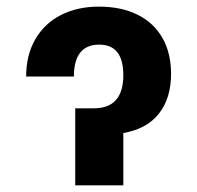

<svg xmlns="http://www.w3.org/2000/svg" viewBox="-20 -557 593 577"><path d="M277.3 -537.1Q343.8 -537.1 392.6 -513.2Q441.4 -489.3 467.8 -443.6Q494.1 -397.9 494.1 -335Q494.1 -262.2 457.8 -215.8Q421.4 -169.4 350.6 -157.2V0H206.1V-231.4H260.7Q306.6 -231.4 328.6 -256.6Q350.6 -281.7 350.6 -331.1Q350.6 -422.9 278.3 -422.9Q202.1 -422.9 202.1 -327.1H58.6Q58.6 -391.1 85.9 -438.7Q113.3 -486.3 162.8 -511.7Q212.4 -537.1 277.3 -537.1Z"/></svg>

Font: Pretendard GOV
Style: Bold
Weight: 700
Designer: Base glyphs from Inter by Rasmus Andersson; Hangeul glyphs from Noto Sans CJK(Source Han Sans) by Jang Soo-young and Kan
Foundry: Kil Hyung-jin
Version: Version 1.309